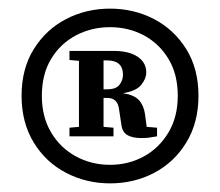

<svg xmlns="http://www.w3.org/2000/svg" viewBox="-20 -734 510 445"><path d="M77 -512Q77 -463 98.5 -427Q120 -391 156 -371.5Q192 -352 235 -352Q278 -352 313.5 -371.5Q349 -391 370.5 -427Q392 -463 392 -512Q392 -562 370.5 -597.5Q349 -633 313.5 -652Q278 -671 235 -671Q192 -671 156 -652Q120 -633 98.5 -597.5Q77 -562 77 -512ZM30 -512Q30 -575 58.5 -620.5Q87 -666 133.5 -690Q180 -714 235 -714Q290 -714 336.5 -690Q383 -666 411.5 -620.5Q440 -575 440 -512Q440 -450 412 -404Q384 -358 337.5 -333.5Q291 -309 235 -309Q180 -309 133 -333.5Q86 -358 58 -404Q30 -450 30 -512ZM344 -438V-418Q331 -416 325 -415Q319 -414 308 -414Q287 -414 275 -421Q263 -428 261 -447L256 -480Q253 -507 229 -507H220V-440L243 -438V-418H141V-438L163 -440V-593L141 -595V-616H243Q279 -616 299 -602.5Q319 -589 319 -566Q319 -552 307.5 -537.5Q296 -523 265 -518Q291 -514 302 -502Q313 -490 316 -470L320 -440ZM228 -594H220V-527H228Q249 -527 257 -537.5Q265 -548 265 -561Q265 -594 228 -594Z"/></svg>

Font: Source Serif Pro
Style: Bold
Weight: 700
Designer: Frank Grießhammer
Foundry: Adobe Systems Incorporated
Version: Version 3.001;hotconv 1.0.111;makeotfexe 2.5.65597